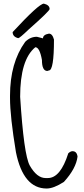

<svg xmlns="http://www.w3.org/2000/svg" viewBox="-20 -1036 470 1075"><path d="M253.9 -847.7Q273.4 -847.7 282.2 -814.5Q282.2 -641.6 253.9 -641.6L245.1 -638.7Q214.8 -638.7 214.8 -700.2Q202.1 -771.5 177.7 -771.5Q92.8 -702.1 92.8 -494.1Q113.3 -169.9 146.5 -109.4Q186.5 -39.1 235.4 -39.1H248Q318.4 -39.1 362.3 -177.7Q375 -189.5 385.7 -189.5Q410.2 -189.5 414.1 -159.2Q406.2 -92.8 337.9 -17.6Q280.3 19.5 241.2 19.5Q110.4 19.5 69.3 -183.6Q36.1 -383.8 36.1 -487.3V-500Q36.1 -684.6 121.1 -801.8Q149.4 -830.1 186.5 -830.1L220.7 -821.3Q220.7 -841.8 253.9 -847.7ZM225.6 -1015.6Q257.8 -1007.8 257.8 -985.4Q257.8 -974.6 140.6 -871.1Q89.8 -822.3 82 -822.3Q50.8 -830.1 50.8 -856.4Q198.2 -1015.6 225.6 -1015.6Z"/></svg>

Font: Sue Ellen Francisco 
Style: Regular
Weight: 400
Designer: Kimberly Geswein
Foundry: Kimberly Geswein
Version: Version 1.002 2007